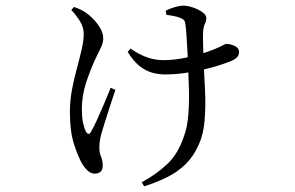

<svg xmlns="http://www.w3.org/2000/svg" viewBox="-20 -578 1040 676"><path d="M231.1 -542.9 240.6 -553.6Q256 -548.2 266.1 -543Q276.2 -537.8 286.1 -530.8Q295.5 -524.1 309.3 -510.1Q323 -496 333.3 -478.3Q343.5 -460.5 343.5 -441.8Q343.5 -428.4 336.1 -412.2Q328.7 -396 319.3 -377.7Q300.9 -339.9 284.5 -291.2Q268.2 -242.6 268.2 -194.5Q268.2 -166.6 272 -147.3Q275.9 -128 282.3 -115.2Q287.1 -106.6 291.9 -106.5Q296.7 -106.4 300.9 -115Q308.4 -127.3 320.8 -154.3Q333.2 -181.3 346.5 -212.7Q359.9 -244.1 369.5 -269.1L386.3 -261.5Q377.9 -236.3 368 -206.3Q358.2 -176.3 349.9 -150.1Q341.5 -123.9 337.5 -109.2Q333.9 -96.4 331.9 -84Q329.8 -71.6 329.8 -58Q329.8 -40.5 335.7 -26.8Q341.6 -13.1 341.6 6.7Q341.6 19.8 333.9 26.6Q326.3 33.3 313.8 33.3Q300.9 33.3 290.2 24.1Q279.5 14.9 270.4 0.7Q255.6 -24.5 240.9 -69.4Q226.1 -114.3 226.1 -185.6Q226.1 -223.1 233.3 -261.6Q240.5 -300.1 250.5 -336.5Q260.4 -373 267.6 -404.2Q274.8 -435.3 274.8 -458.5Q274.8 -481 262.7 -501.5Q250.6 -522 231.1 -542.9ZM429.6 -395.1 439.3 -407Q470.5 -385.7 498 -376Q525.5 -366.3 555.7 -366.3Q584.5 -366.3 617.6 -371.8Q650.6 -377.3 681.8 -386.5Q713 -395.6 735 -404.8Q755.9 -413.6 764.4 -418.5Q772.9 -423.3 776.5 -423.3Q791.5 -423.3 806.6 -416.1Q821.7 -408.9 821.7 -395.2Q821.7 -385.2 815.9 -378Q810.2 -370.8 796.5 -364.5Q780.7 -357.5 754.9 -349.1Q729.2 -340.7 697 -333.2Q664.7 -325.7 629.8 -320.8Q594.9 -315.9 559.8 -315.9Q537.4 -315.9 514.3 -322.6Q491.3 -329.2 470 -346.6Q448.7 -364 429.6 -395.1ZM565.4 -526.2 563.4 -540.3Q577.5 -547.8 595.3 -553Q613.1 -558.1 624.9 -558.1Q640.6 -558.1 659.8 -551.5Q679 -544.9 692.8 -535.1Q706.5 -525.4 706.5 -513.9Q706.5 -504.7 700.9 -493.1Q695.4 -481.5 694.9 -461.5Q694.3 -442.1 695.3 -411.1Q696.3 -380.2 697.3 -351.2Q699.3 -311.3 701.9 -259.2Q704.5 -207 700.6 -156.4Q696.8 -105.7 679.7 -68.8Q661.9 -27.8 633.7 -0.2Q605.5 27.4 568.3 45.8Q531.1 64.3 487.3 78.1L479.3 63.5Q532.5 34.6 569.7 -1.1Q606.9 -36.8 626.8 -95.7Q639.5 -129.4 642.9 -172.5Q646.3 -215.5 645.3 -259.9Q644.3 -304.2 642.5 -341.8Q641.7 -365.6 640.1 -394.2Q638.5 -422.8 636.9 -448.9Q635.3 -475 633.3 -488.4Q632.3 -501.6 628.4 -506.4Q624.5 -511.1 616.1 -514.3Q606.3 -519 592.5 -521.4Q578.7 -523.9 565.4 -526.2Z"/></svg>

Font: Noto Serif JP
Style: Regular
Weight: 200
Designer: Ryoko NISHIZUKA 西塚涼子 (kana & ideographs); Frank Grießhammer (Latin, Greek & Cyrillic); Wenlong ZHANG 张文龙 (bopomofo); San
Foundry: Adobe
Version: Version 2.001;hotconv 1.1.0;makeotfexe 2.6.0